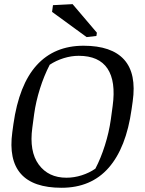

<svg xmlns="http://www.w3.org/2000/svg" viewBox="-20 -891 697 922"><path d="M275.4 10.7Q139.2 10.7 80.1 -56.4Q21 -123.5 39.1 -256.3L44.4 -294.9Q71.3 -484.4 156.2 -577.9Q241.2 -671.4 381.3 -671.4Q516.1 -671.4 576.2 -604.5Q636.2 -537.6 617.2 -403.8L611.8 -365.7Q585.9 -181.2 501.7 -85.2Q417.5 10.7 275.4 10.7ZM521 -382.3Q537.1 -500.5 496.1 -561.8Q455.1 -623 357.9 -623Q322.3 -623 285.6 -611.6Q249 -600.1 218.8 -580.1Q191.4 -527.3 171.9 -465.3Q152.3 -403.3 144 -343.3L135.3 -278.3Q119.6 -164.1 166 -100.8Q212.4 -37.6 298.8 -37.6Q335.9 -37.6 372.6 -49.3Q409.2 -61 438 -81.1Q463.9 -130.4 483.6 -192.6Q503.4 -254.9 512.2 -317.4ZM442.9 -718.3 396 -712.9 230 -834 234.4 -866.2 328.6 -871.1 445.3 -733.9Z"/></svg>

Font: Noticia Text
Style: Italic
Weight: 400
Italic angle: -8°
Designer: JM Sole
Foundry: JM Sole
Version: Version 1.003